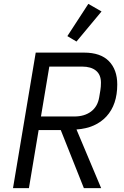

<svg xmlns="http://www.w3.org/2000/svg" viewBox="-20 -969 640 989"><path d="M129 0H47L164 -698H413Q498 -698 541 -654Q584 -610 584 -534Q584 -430 528.5 -369.5Q473 -309 374 -302L501 0H412L293 -299H179ZM363 -369Q415 -369 449 -394.5Q483 -420 491 -468L497 -504Q500 -522 500 -543Q500 -584 474.5 -605Q449 -626 403 -626H234L191 -369ZM374 -755 327 -783 435 -949 503 -910Z"/></svg>

Font: iA Writer Mono V
Style: Regular
Weight: 400
Italic angle: -9.5°
Designer: Mike Abbink, Paul van der Laan, Pieter van Rosmalen
Foundry: Bold Monday
Version: Version 2.000